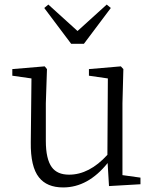

<svg xmlns="http://www.w3.org/2000/svg" viewBox="-20 -808 680 842"><path d="M257 14C330 14 395 -22 452 -93L458 8L596 0V-29L517 -40V-355L521 -505L510 -517L370 -505V-476L453 -464L451 -129C398 -71 342 -42 283 -42C248 -42 223 -53 207 -75C190 -98 181 -137 181 -190V-355L186 -505L176 -517L34 -505V-476L118 -464L115 -184C114 -113 126 -61 151 -30C174 -1 209 14 257 14ZM348 -616 466 -773 448 -788 320 -672 192 -788 174 -773 292 -616Z"/></svg>

Font: AllPunType Light
Style: Regular
Weight: 300
Version: 1.0